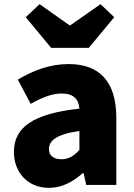

<svg xmlns="http://www.w3.org/2000/svg" viewBox="-20 -892 646 926"><path d="M216 14C279 14 332 -15 379 -57H383L396 0H541V-323C541 -501 458 -583 311 -583C222 -583 141 -553 66 -508L128 -391C185 -423 232 -441 277 -441C335 -441 359 -414 363 -368C141 -344 47 -279 47 -159C47 -64 111 14 216 14ZM277 -124C240 -124 216 -140 216 -173C216 -213 252 -245 363 -260V-169C337 -141 313 -124 277 -124ZM227 -661H408L531 -809L465 -872L319 -770H315L171 -872L104 -809Z"/></svg>

Font: Noto Sans CJK KR Black
Style: Regular
Weight: 900
Designer: Ryoko NISHIZUKA (kana & ideographs); Paul D. Hunt (Latin, Greek & Cyrillic); Wenlong ZHANG (bopomofo); Sandoll Communica
Foundry: Adobe Systems Incorporated
Version: Version 1.004;PS 1.004;hotconv 1.0.82;makeotf.lib2.5.63406